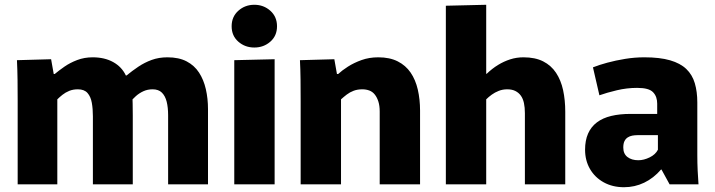

<svg xmlns="http://www.w3.org/2000/svg" viewBox="-20 -772 2996 804"><path d="M54 -349Q54 -397 53.5 -437Q53 -477 51 -520L194 -524L205 -462H209Q227 -477 250 -493Q273 -509 303 -520.5Q333 -532 368 -532Q418 -532 454 -512Q490 -492 507 -456H510Q533 -475 559 -492.5Q585 -510 615 -521Q645 -532 681 -532Q729 -532 761.5 -515Q794 -498 813.5 -468Q833 -438 842 -398.5Q851 -359 851 -315V0H684V-289Q684 -322 678 -346Q672 -370 658 -384Q644 -398 619 -398Q598 -398 580.5 -390Q563 -382 549 -369.5Q535 -357 525 -344L534 -388Q535 -358 535.5 -337.5Q536 -317 536 -288V0H369V-285Q369 -316 364.5 -341.5Q360 -367 346.5 -382.5Q333 -398 306 -398Q286 -398 270 -391.5Q254 -385 241.5 -375Q229 -365 220 -356V0H54Z M961 -520 1130 -524V0H961ZM1045 -573Q1006 -573 978 -597.5Q950 -622 950 -662Q950 -702 978 -727Q1006 -752 1045 -752Q1084 -752 1112 -727Q1140 -702 1140 -662Q1140 -622 1112 -597.5Q1084 -573 1045 -573Z M1239 -348Q1239 -397 1238.5 -440Q1238 -483 1236 -520L1380 -524L1391 -462H1396Q1412 -477 1437 -493Q1462 -509 1494 -520.5Q1526 -532 1564 -532Q1612 -532 1645.5 -515Q1679 -498 1699.5 -468Q1720 -438 1729.5 -397Q1739 -356 1739 -309V0H1570V-305Q1570 -329 1564.5 -346.5Q1559 -364 1549.5 -376Q1540 -388 1526.5 -393Q1513 -398 1497 -398Q1477 -398 1461 -392Q1445 -386 1432 -376Q1419 -366 1408 -356V0H1239Z M1847 -748 2016 -752V-463H2018Q2041 -485 2065.5 -500Q2090 -515 2116.5 -523.5Q2143 -532 2172 -532Q2221 -532 2254.5 -515Q2288 -498 2308.5 -467Q2329 -436 2338 -394.5Q2347 -353 2347 -304V0H2178V-298Q2178 -322 2174 -340.5Q2170 -359 2161 -371.5Q2152 -384 2138 -391Q2124 -398 2104 -398Q2085 -398 2068.5 -391.5Q2052 -385 2039 -375.5Q2026 -366 2016 -356V0H1847Z M2593 12Q2545 12 2508 -8.5Q2471 -29 2450.5 -64.5Q2430 -100 2430 -145Q2430 -184 2442.5 -212.5Q2455 -241 2479.5 -259.5Q2504 -278 2539.5 -286.5Q2575 -295 2620 -295H2732V-338Q2732 -352 2728 -364Q2724 -376 2715 -385.5Q2706 -395 2689.5 -399.5Q2673 -404 2648 -404Q2605 -404 2563 -394Q2521 -384 2490 -373L2463 -490Q2488 -500 2523 -509.5Q2558 -519 2598 -525.5Q2638 -532 2678 -532Q2743 -532 2786 -519.5Q2829 -507 2854 -483Q2879 -459 2889.5 -423.5Q2900 -388 2900 -343V-122Q2900 -90 2901.5 -57Q2903 -24 2905 0H2784L2750 -62H2748Q2717 -26 2677.5 -7Q2638 12 2593 12ZM2653 -101Q2676 -101 2700.5 -113Q2725 -125 2735 -145V-206H2649Q2638 -206 2627.5 -204Q2617 -202 2608.5 -196.5Q2600 -191 2595 -181Q2590 -171 2590 -154Q2590 -128 2607.5 -114.5Q2625 -101 2653 -101Z"/></svg>

Font: Murecho Thin
Style: Bold
Weight: 700
Version: Version 1.010